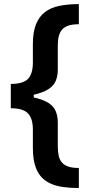

<svg xmlns="http://www.w3.org/2000/svg" viewBox="-20 -768 433 942"><path d="M366.8 154.5Q324.2 154.5 290 149.7Q255.7 144.9 229.6 133.3Q203.5 121.8 185.4 103Q167.3 84.2 156.6 56.5Q141.3 19.2 141.3 -41.5V-131.7Q141.3 -187.5 116.8 -212Q93 -236.9 33 -236.9V-356.2Q93 -356.2 117.2 -380.7Q141.3 -405.9 141.3 -461.3V-551.8Q141.3 -610.4 156.4 -648.4Q171.5 -686.4 200.5 -708.6Q229.4 -730.8 271.3 -739.3Q313.2 -747.9 366.8 -747.9V-649.1Q336.6 -649.1 316.8 -642.8Q296.9 -636.4 285 -623.2Q273.1 -610.1 268.3 -589.8Q263.5 -569.6 263.5 -541.5V-425.1Q263.5 -397.7 254.3 -373.2Q235.8 -323.2 145.6 -303.3V-289.8Q236.2 -270.6 254.3 -220.2Q263.5 -195.7 263.5 -168.3V-51.8Q263.5 -24.5 267.9 -4.3Q272.4 16 283.9 29.3Q295.5 42.6 315.5 49.4Q335.6 56.1 366.8 56.1Z"/></svg>

Font: Linik Sans SemiBold
Style: Regular
Weight: 600
Designer: Fonts by Rasmus Andersson / Changes by Cristiano Sobral with parts from Marc Monis
Foundry: rsms
Version: Version 3.020; ttfautohint (v1.6)